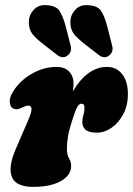

<svg xmlns="http://www.w3.org/2000/svg" viewBox="-20 -719 519 749"><path d="M44 -293Q23.5 -293 19 -314.5Q14.5 -336 31.5 -362.5Q58.5 -405.5 105 -431.8Q151.5 -458 200.5 -458Q232 -458 249.5 -440Q267 -422 267 -392.5Q267 -380 264 -362.5Q321 -458 397.5 -458Q434.5 -458 456.8 -429.5Q479 -401 479 -351.5Q479 -308 461.2 -274.2Q443.5 -240.5 415.8 -221Q388 -201.5 358.5 -201.5Q326 -201.5 313.5 -213.2Q301 -225 301 -242Q301 -257 305.2 -270.2Q309.5 -283.5 309.5 -299Q309.5 -314.5 298 -314.5Q288.5 -314.5 280.8 -300.5Q273 -286.5 260 -244.5Q249 -210 245 -185.2Q241 -160.5 241 -137Q241 -115.5 249.2 -101.5Q257.5 -87.5 257.5 -71.5Q257.5 -35 217.2 -12.5Q177 10 110 10Q42 10 26.5 -28.5Q11 -67 41 -136.5L89.5 -249Q104 -282.5 103 -294.8Q102 -307 89.5 -307Q81 -307 63.5 -298Q53.5 -293 44 -293ZM237 -613.5 255.5 -541Q262 -516.5 243.5 -502.5Q234.5 -495 224.2 -495.8Q214 -496.5 205.5 -503L153 -543.5Q116.5 -571.5 104.5 -589Q92.5 -606.5 92.5 -633Q92.5 -659.5 110 -679.2Q127.5 -699 153.5 -699Q198 -699 212.5 -676Q227 -653 237 -613.5ZM399 -613.5 417.5 -541Q424 -516.5 405.5 -502.5Q396.5 -495 386.2 -495.8Q376 -496.5 367.5 -503L315 -543.5Q278.5 -571.5 266.5 -589Q254.5 -606.5 254.5 -633Q254.5 -659.5 272 -679.2Q289.5 -699 315.5 -699Q360 -699 374.5 -676.2Q389 -653.5 399 -613.5Z"/></svg>

Font: Fraunces 144pt S100 Black
Style: Italic
Weight: 900
Italic angle: -16°
Version: Version 1.000; ttfautohint (v1.8.3)